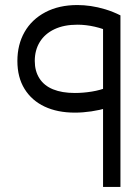

<svg xmlns="http://www.w3.org/2000/svg" viewBox="-20 -742 547 762"><path d="M277 -295Q208 -295 157 -319Q106 -343 77.5 -389Q49 -435 49 -500Q49 -565 77.5 -615Q106 -665 160 -693.5Q214 -722 287 -722Q313 -722 340.5 -718Q368 -714 398 -705Q428 -696 458 -681L423 -613Q391 -628 356 -636Q321 -644 287 -644Q234 -644 196 -626Q158 -608 138 -575.5Q118 -543 118 -500Q118 -460 136.5 -431Q155 -402 190.5 -387.5Q226 -373 277 -373Q310 -373 344 -378.5Q378 -384 408 -396L407 -314Q376 -305 342.5 -300Q309 -295 277 -295ZM389 0V-680L458 -681V0Z"/></svg>

Font: Alexandria Light
Style: Regular
Weight: 300
Designer: Mohamed Gaber
Foundry: Kief Type Foundry
Version: Version 5.100